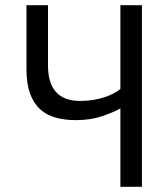

<svg xmlns="http://www.w3.org/2000/svg" viewBox="-20 -720 640 740"><path d="M165 -700V-468Q165 -331 289 -331Q336 -331 377 -343.5Q418 -356 444 -377V-700H527V0H444V-302Q417 -287 373 -272Q329 -257 272 -257Q230 -257 195 -266.5Q160 -276 135 -298.5Q110 -321 96 -359Q82 -397 82 -453V-700Z"/></svg>

Font: PT Mono
Style: Regular
Weight: 400
Monospace: yes
Designer: A.Korolkova, I.Chaeva
Foundry: ParaType Ltd
Version: Version 1.001W OFL